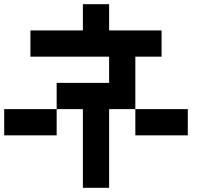

<svg xmlns="http://www.w3.org/2000/svg" viewBox="-20 -895 1040 915"><path d="M0 -250V-375H250V-250ZM125 -625V-750H375V-875H500V-750H750V-625H625V-375H500V0H375V-375H250V-500H500V-625ZM625 -250V-375H875V-250Z"/></svg>

Font: GalmuriMono7 Regular
Style: Regular
Weight: 400
Designer: Lee Minseo (quiple)
Version: Version 2.399;hotconv 1.1.1;makeotfexe 2.6.0 DEVELOPMENT